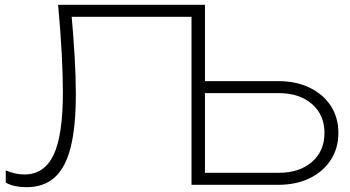

<svg xmlns="http://www.w3.org/2000/svg" viewBox="-20 -770 1459 800"><path d="M222 -750H834V-25L809 -50H1141Q1228 -50 1280 -95.5Q1332 -141 1332 -216Q1332 -291 1280 -336.5Q1228 -382 1141 -382H802V-432H1140Q1214 -432 1270.5 -404.5Q1327 -377 1358.5 -328.5Q1390 -280 1390 -216Q1390 -153 1358.5 -104Q1327 -55 1270.5 -27.5Q1214 0 1140 0H778V-728L799 -700H254L277 -720Q286 -620 291 -535Q296 -450 296 -377Q296 -242 274.5 -156.5Q253 -71 207.5 -30.5Q162 10 90 10Q66 10 44 5.5Q22 1 4 -9V-60Q44 -43 81 -43Q164 -43 203 -124Q242 -205 242 -386Q242 -457 237 -550.5Q232 -644 222 -750Z"/></svg>

Font: Unbounded ExtraLight
Style: Regular
Weight: 250
Designer: Luke Prowse, Jean-Baptiste Morizot, Fátima Lázaro, Florian Runge
Foundry: NaN
Version: Version 1.701;gftools[0.9.28.dev5+ged2979d]